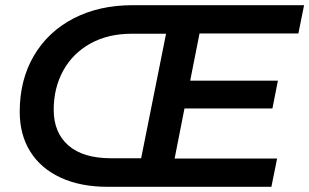

<svg xmlns="http://www.w3.org/2000/svg" viewBox="-20 -720 1192 740"><path d="M749 -591 713 -409H1051L1030 -302H691L653 -109H1048L1026 0H395Q290 0 213.5 -35.5Q137 -71 96.5 -136Q56 -201 56 -289Q56 -412 110.5 -505Q165 -598 263.5 -649Q362 -700 491 -700H1152L1130 -591ZM524 -110 620 -590H488Q396 -590 328 -552Q260 -514 223.5 -447.5Q187 -381 187 -297Q187 -209 243.5 -159.5Q300 -110 409 -110Z"/></svg>

Font: Montserrat Alternates SemiBold
Style: Italic
Weight: 600
Italic angle: -11.3°
Designer: Julieta Ulanovsky
Foundry: Julieta Ulanovsky
Version: Version 7.200